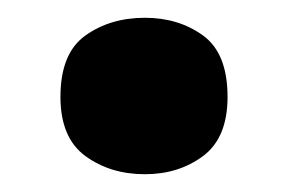

<svg xmlns="http://www.w3.org/2000/svg" viewBox="-20 -184 325 216"><path d="M48 -75Q48 -124 76 -144Q104 -164 143 -164Q181 -164 208.5 -144Q236 -124 236 -75Q236 -29 208.5 -8.5Q181 12 143 12Q104 12 76 -8.5Q48 -29 48 -75Z"/></svg>

Font: Noto Sans Lao Looped UI ExtraBold
Style: Regular
Weight: 800
Designer: Mark Frömberg, Ben Mitchell
Foundry: The Fontpad Ltd
Version: Version 1.001